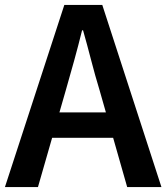

<svg xmlns="http://www.w3.org/2000/svg" viewBox="-22 -759 675 779"><path d="M-2 0 239 -739H393L633 0H494L382 -393Q364 -452 348 -514Q332 -576 315 -636H311Q296 -575 279 -513.5Q262 -452 245 -393L132 0ZM140 -200V-303H489V-200Z"/></svg>

Font: Noto Sans SC SemiBold
Style: Regular
Weight: 600
Designer: Ryoko NISHIZUKA 西塚涼子 (kana, bopomofo & ideographs); Paul D. Hunt (Latin, Greek & Cyrillic); Sandoll Communications 산돌커뮤니
Foundry: Adobe
Version: Version 2.004-H2;hotconv 1.0.118;makeotfexe 2.5.65603